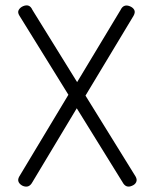

<svg xmlns="http://www.w3.org/2000/svg" viewBox="-20 -493 573 713"><path d="M52 -435Q44.5 -447 49.5 -456Q54.5 -465 65.5 -470Q77.5 -475 86.2 -471.8Q95 -468.5 100.5 -456L483.5 162.5Q490 174 485.8 183.2Q481.5 192.5 470 197Q447.5 207 435 183.5ZM276.5 -110 100 184Q94 195 85.5 198.5Q77 202 65 197.5Q53.5 192 49.2 183Q45 174 51.5 162.5L250.5 -168.5ZM249.5 -160 428 -456.5Q433.5 -468 442.2 -471.2Q451 -474.5 463 -469.5Q474.5 -464.5 478.8 -455.8Q483 -447 476 -434.5L275.5 -101.5Z"/></svg>

Font: Jura Light
Style: Regular
Weight: 400
Version: Version 5.106